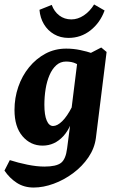

<svg xmlns="http://www.w3.org/2000/svg" viewBox="-37 -648 529 861"><path d="M114 193Q71 193 38.5 172Q6 151 -17 117L7 70Q44 82 86 90.5Q128 99 162 99Q215 99 236.5 82.5Q258 66 264 17L280 -106L281 -139L311 -380L417 -435L441 -415L393 -29Q387 17 359.5 57.5Q332 98 291 128.5Q250 159 203.5 176Q157 193 114 193ZM154 5Q100 5 64 -37Q28 -79 28 -155Q28 -209 45 -258.5Q62 -308 93.5 -346.5Q125 -385 167 -407.5Q209 -430 260 -430Q292 -430 323 -423.5Q354 -417 377 -409L341 -340Q322 -354 303.5 -363Q285 -372 259 -372Q234 -372 215.5 -355.5Q197 -339 185 -311Q173 -283 167.5 -248.5Q162 -214 162 -178Q162 -132 172.5 -107.5Q183 -83 201 -83Q220 -83 242 -104.5Q264 -126 286 -169L301 -162Q286 -80 247 -37.5Q208 5 154 5ZM270 -478Q234 -478 205.5 -494.5Q177 -511 160 -539.5Q143 -568 140 -604L195 -626Q206 -596 229 -578.5Q252 -561 283 -561Q312 -561 339 -579Q366 -597 385 -628L432 -601Q412 -546 369 -512Q326 -478 270 -478Z"/></svg>

Font: Rasa
Style: Italic
Weight: 400
Italic angle: -7.10001°
Designer: Anna Giedrys (Yrsa+Rasa design), David Brezina (Yrsa art-direction, Rasa art-direction, design)
Foundry: Rosetta Type Foundry
Version: Version 2.004